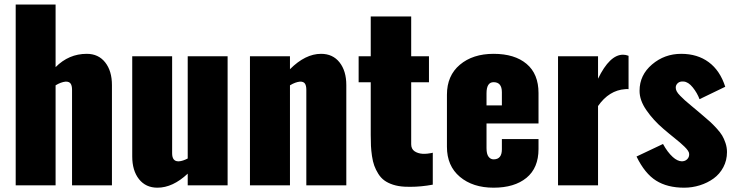

<svg xmlns="http://www.w3.org/2000/svg" viewBox="-20 -830 3291 860"><path d="M50.3 0V-809.6H229V-529.3Q288.1 -588.9 368.7 -588.9Q420.9 -588.9 451.2 -550.5Q481.4 -512.2 481.4 -448.7V0H302.7V-427.7Q302.7 -446.8 296.1 -455.8Q289.6 -464.8 273.9 -464.4Q252.9 -462.4 229 -447.8V0Z M685.1 10.7Q632.8 10.7 602.5 -27.6Q572.3 -65.9 572.3 -129.4V-578.1H751V-143.6Q751 -107.4 778.8 -107.4Q779.8 -107.4 781.2 -107.4Q798.3 -108.4 820.8 -120.1V-578.1H999.5V0H820.8V-52.2Q753.9 10.7 685.1 10.7Z M1099.6 0V-578.1H1278.8V-520Q1347.7 -588.9 1418 -588.9Q1470.7 -588.9 1501 -550.5Q1531.2 -512.2 1531.2 -448.7V0H1352.1V-427.7Q1352.1 -446.8 1345.7 -455.8Q1339.4 -464.8 1323.7 -464.4Q1302.7 -462.4 1278.8 -447.8V0Z M1793.5 6.3Q1764.2 4.9 1740.7 -2.7Q1717.3 -10.3 1701.4 -22Q1685.5 -33.7 1674.3 -51.8Q1663.1 -69.8 1656.5 -87.9Q1649.9 -106 1646.2 -130.9Q1642.6 -155.8 1641.6 -176.5Q1640.6 -197.3 1640.6 -225.1V-461.4H1586.4V-578.1H1640.6V-756.3H1821.8V-578.1H1901.4V-461.4H1821.8V-184.1Q1821.8 -163.1 1836.4 -152.8Q1851.1 -142.6 1873 -141.1Q1883.3 -140.6 1894.5 -141.8Q1905.8 -143.1 1911.6 -144.3Q1917.5 -145.5 1918.5 -146V-2.9Q1866.7 6.8 1817.4 6.8Q1805.2 6.8 1793.5 6.3Z M2159.2 -357.9H2228V-417Q2228 -461.9 2190.9 -461.9Q2159.2 -461.9 2159.2 -412.1ZM1981.9 -172.4V-405.8Q1981.9 -491.2 2039.8 -540Q2097.7 -588.9 2190.9 -588.9Q2285.2 -588.9 2338.6 -543.9Q2392.1 -499 2392.1 -413.1V-276.9H2159.2V-166.5Q2159.2 -140.1 2168.2 -128.2Q2177.2 -116.2 2190.9 -116.2Q2228 -116.2 2228 -161.1V-207H2392.1V-162.6Q2392.1 -77.6 2338.1 -33.4Q2284.2 10.7 2190.9 10.7Q2097.7 10.7 2039.8 -38.1Q1981.9 -86.9 1981.9 -172.4Z M2479.5 0V-578.1H2658.7V-477.5Q2710.9 -585 2770.5 -585Q2782.7 -585 2795.4 -580.1V-430.7Q2788.1 -431.6 2780.8 -430.7Q2708 -425.8 2658.7 -355V0Z M3044.4 10.7Q2969.2 10.7 2918.7 -21Q2868.2 -52.7 2831.1 -128.9L2949.7 -185.1Q2969.7 -148.4 2993.2 -127Q3014.2 -107.9 3034.2 -107.4Q3037.1 -107.4 3039.6 -107.9Q3051.3 -109.4 3059.3 -118.2Q3067.4 -127 3066.9 -140.1Q3066.9 -147 3061.5 -155Q3056.2 -163.1 3045.7 -173.3Q3035.2 -183.6 3025.9 -191.4Q3016.6 -199.2 3001 -211.9Q2985.4 -224.6 2977.5 -231L2952.1 -252.4Q2906.7 -291 2875.5 -336.2Q2844.2 -381.3 2844.7 -423.8Q2844.7 -493.7 2900.6 -541.3Q2956.5 -588.9 3031.2 -588.9Q3104 -588.9 3154.5 -551.5Q3205.1 -514.2 3228.5 -441.4L3113.3 -385.7Q3103 -413.6 3083 -438.5Q3063 -463.4 3042 -464.8Q3025.9 -466.3 3016.6 -458.3Q3007.3 -450.2 3006.8 -439Q3006.3 -430.7 3010.7 -421.6Q3015.1 -412.6 3027.1 -400.6Q3039.1 -388.7 3047.9 -380.6Q3056.6 -372.6 3075.7 -356.9Q3094.7 -341.3 3102.5 -334.5L3125 -315.4Q3127.4 -313.5 3131.8 -309.6Q3151.9 -292.5 3162.4 -283Q3172.9 -273.4 3189.5 -255.4Q3206.1 -237.3 3214.6 -223.1Q3223.1 -209 3229.7 -189.2Q3236.3 -169.4 3236.3 -148.9Q3236.3 -111.8 3220 -81.1Q3203.6 -50.3 3176.3 -30.5Q3148.9 -10.7 3114.7 0Q3080.6 10.7 3044.4 10.7Z"/></svg>

Font: Oswald
Style: Heavy
Weight: 800
Designer: Vernon Adams
Foundry: Vernon Adams
Version: 3.0; ttfautohint (v0.95) -l 8 -r 50 -G 200 -x 0 -w "G" -W -c